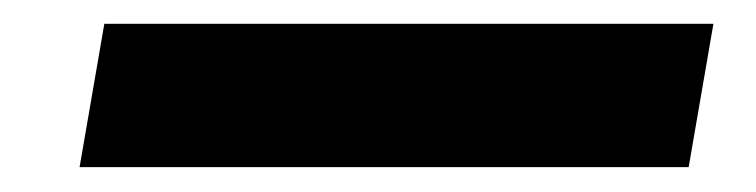

<svg xmlns="http://www.w3.org/2000/svg" viewBox="-20 -425 626 159"><path d="M45.9 -286.6H550.3L570.8 -405.3H66.4Z"/></svg>

Font: Cascadia Code NF
Style: Bold Italic
Weight: 700
Italic angle: -10°
Monospace: yes
Designer: Aaron Bell
Foundry: Saja Typeworks
Version: Version 2404.023